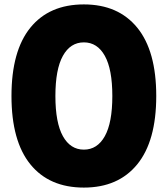

<svg xmlns="http://www.w3.org/2000/svg" viewBox="-20 -780 760 870"><path d="M32 -345Q32 -549 117.5 -654.5Q203 -760 360 -760Q516 -760 602 -654.5Q688 -549 688 -345Q688 -141 602 -35.5Q516 70 360 70Q203 70 117.5 -35.5Q32 -141 32 -345ZM231 -345Q231 -224 265 -163Q299 -102 360 -102Q421 -102 455 -163Q489 -224 489 -345Q489 -466 455 -527Q421 -588 360 -588Q299 -588 265 -527Q231 -466 231 -345Z"/></svg>

Font: OA Gothic ExtraBold
Style: Regular
Weight: 800
Designer: Choi Chi-young, Lee Jaesang, Lee Juhyun, Han Dohee
Foundry: DDUNGSANG CORP.
Version: Version 1.000;Build 20210203